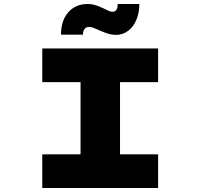

<svg xmlns="http://www.w3.org/2000/svg" viewBox="-20 -943 1006 963"><path d="M192 0V-169H384V-531H192V-700H773V-531H582V-169H773V0ZM561 -768Q543 -768 524 -773.5Q505 -779 480 -790Q461 -799 449 -803.5Q437 -808 427 -808Q412 -808 404 -797.5Q396 -787 396 -769H286Q286 -840 322.5 -881.5Q359 -923 420 -923Q436 -923 452.5 -919Q469 -915 499 -901Q516 -892 526 -888Q536 -884 545 -884Q558 -884 564.5 -895Q571 -906 570 -923H679Q679 -880 664.5 -844.5Q650 -809 623 -788.5Q596 -768 561 -768Z"/></svg>

Font: Lexend Zetta ExtraBold
Style: Regular
Weight: 800
Designer: Bonnie Shaver-Troup, Thomas Jockin
Foundry: Lexend
Version: Version 1.007